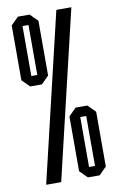

<svg xmlns="http://www.w3.org/2000/svg" viewBox="-86 -808 525 856"><g transform="rotate(-10 176.0 -380.0)"><path d="M120 0H52L232 -760H300ZM58 -444 24 -478V-726L58 -760H111L145 -726V-478L111 -444ZM98 -715H71V-489H98ZM241 0 207 -34V-282L241 -316H294L328 -282V-34L294 0ZM281 -271H254V-45H281Z"/></g></svg>

Font: Commune Nuit Debout
Style: Regular
Weight: 400
Designer: Sébastien Marchal
Foundry: Sébastien Marchal
Version: Version 1.003;PS 1.3;hotconv 1.0.88;makeotf.lib2.5.647800